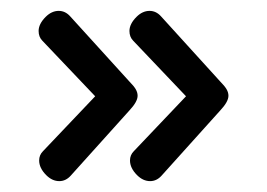

<svg xmlns="http://www.w3.org/2000/svg" viewBox="-20 -407 490 353"><path d="M225 -332Q218 -339 218 -350Q218 -363 231 -376Q242 -387 255 -387Q267 -387 276 -377L385 -257Q393 -249 396.5 -243Q400 -237 400 -231Q400 -220 385 -204L277 -84Q268 -74 256 -74Q243 -74 232 -85Q219 -98 219 -112Q219 -122 226 -129L322 -230ZM58 -332Q51 -339 51 -350Q51 -363 64 -376Q75 -387 88 -387Q100 -387 109 -377L218 -257Q226 -249 229.5 -243Q233 -237 233 -231Q233 -220 218 -204L110 -84Q101 -74 89 -74Q76 -74 65 -85Q52 -98 52 -112Q52 -122 59 -129L155 -230Z"/></svg>

Font: Sofadi One
Style: Regular
Weight: 400
Designer: Botjo Nikoltchev
Foundry: Botjo Nikoltchev
Version: Version 1.002